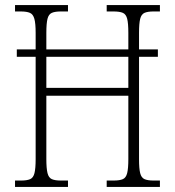

<svg xmlns="http://www.w3.org/2000/svg" viewBox="-20 -734 686 754"><path d="M39 0V-25H63Q86 -25 98.5 -30.5Q111 -36 115.5 -54.5Q120 -73 120 -109V-511H46V-540H120V-605Q120 -642 115 -660Q110 -678 97.5 -683.5Q85 -689 61 -689H39V-714H247V-689H219Q196 -689 183.5 -683.5Q171 -678 166.5 -660Q162 -642 162 -605V-540H484V-605Q484 -642 479.5 -660Q475 -678 462.5 -683.5Q450 -689 425 -689H399V-714H608V-689H583Q560 -689 547.5 -683.5Q535 -678 530.5 -660Q526 -642 526 -605V-540H600V-511H526V-108Q526 -72 530.5 -54Q535 -36 547.5 -30.5Q560 -25 583 -25H608V0H399V-25H426Q450 -25 462.5 -30.5Q475 -36 479.5 -54.5Q484 -73 484 -109V-358H162V-109Q162 -73 166.5 -54.5Q171 -36 183.5 -30.5Q196 -25 219 -25H247V0ZM162 -389H484V-511H162Z"/></svg>

Font: Noto Serif Khmer Condensed ExtraLight
Style: Regular
Weight: 250
Width: 3
Designer: Danh Hong and the Monotype Design Team
Foundry: Monotype Imaging Inc.
Version: Version 2.004